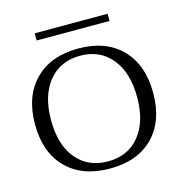

<svg xmlns="http://www.w3.org/2000/svg" viewBox="-96 -702 756 799"><g transform="rotate(-15 282.0 -302.5)"><path d="M124 -615H438V-584H124ZM27 -248Q27 -369 95 -438Q163 -507 282 -507Q401 -507 468.5 -438Q536 -369 536 -248Q536 -127 468.5 -58.5Q401 10 282 10Q163 10 95 -58.5Q27 -127 27 -248ZM467 -248Q467 -354 417 -415Q367 -476 282 -476Q196 -476 146 -415Q96 -354 96 -248Q96 -141 146 -81Q196 -21 282 -21Q367 -21 417 -81.5Q467 -142 467 -248Z"/></g></svg>

Font: Trirong Light
Style: Regular
Weight: 300
Designer: Katatrad Team
Foundry: CadsonDemak
Version: Version 1.001